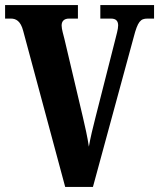

<svg xmlns="http://www.w3.org/2000/svg" viewBox="-20 -734 625 754"><path d="M71 -613 236 0H345L505 -588C521 -650 532 -661 559 -661H585V-714H374V-661H416C436 -661 444 -651 444 -634C444 -619 437 -597 431 -572L355 -273C345 -234 335 -193 329 -158C324 -194 313 -242 305 -276L233 -581C229 -598 222 -619 222 -634C222 -651 232 -661 251 -661H286V-714H0V-661H23C42 -661 61 -652 71 -613Z"/></svg>

Font: Noto Serif Thai ExtraCondensed ExtraBold
Style: Regular
Weight: 800
Width: 2
Designer: Monotype Design Team
Foundry: Monotype Imaging Inc.
Version: Version 2.002